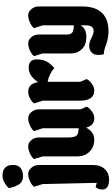

<svg xmlns="http://www.w3.org/2000/svg" viewBox="299 -1087 902 1552"><g transform="rotate(-90 750.0 -311.0)"><path d="M192 -449V-7Q192 50 159 85Q126 120 77 120Q-6 120 -6 65Q-6 34 13 11L48 20L38 -418L16 -487Q30 -505 60.5 -519.5Q91 -534 120 -534Q149 -534 170.5 -508Q192 -482 192 -449ZM5 -690Q22 -710 50.5 -726Q79 -742 104 -742Q193 -742 193 -656Q193 -618 169.5 -597Q146 -576 102.5 -576Q59 -576 38.5 -604Q18 -632 5 -690Z M642 -449V-112L664 -61Q660 -54 653 -44Q646 -34 622 -17Q598 0 571 0Q510 0 494 -67Q482 -39 457 -19.5Q432 0 397 0Q337 0 299.5 -38.5Q262 -77 262 -137V-418L240 -487Q254 -505 284.5 -519.5Q315 -534 344 -534Q373 -534 394 -508Q415 -482 415 -449V-206Q415 -163 428.5 -145Q442 -127 489 -126V-418L466 -487Q480 -505 511 -519.5Q542 -534 570.5 -534Q599 -534 620.5 -508Q642 -482 642 -449Z M794 0Q712 0 712 -118V-418L690 -487Q694 -492 701.5 -500Q709 -508 734 -521Q759 -534 786 -534Q849 -534 862 -454Q911 -530 978.5 -530Q1046 -530 1046 -466Q1046 -410 1022 -374Q1000 -342 976 -323Q929 -365 865 -377V-112L887 -61Q883 -54 876 -44Q869 -34 845 -17Q821 0 794 0Z M1087 77Q1082 52 1082 34Q1082 16 1087 0.5Q1092 -15 1110 -28Q1128 -41 1156 -41Q1184 -41 1219 -23Q1254 -5 1274 -5Q1321 -5 1321 -64V-111Q1295 -64 1229 -64Q1163 -64 1128.5 -100Q1094 -136 1094 -189V-418L1072 -487Q1086 -505 1116.5 -519.5Q1147 -534 1176 -534Q1205 -534 1226 -508Q1247 -482 1247 -449V-223Q1247 -188 1264.5 -177Q1282 -166 1321 -165V-418L1298 -487Q1312 -505 1343 -519.5Q1374 -534 1402.5 -534Q1431 -534 1452.5 -508Q1474 -482 1474 -449V-99Q1474 6 1423.5 60.5Q1373 115 1273 115Q1217 115 1167.5 96Q1118 77 1087 77Z"/></g></svg>

Font: Chela One
Style: Regular
Weight: 400
Designer: Miguel Hernandez
Foundry: LatinoType
Version: Version 1.001